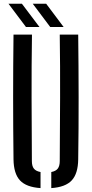

<svg xmlns="http://www.w3.org/2000/svg" viewBox="-20 -982 482 1009"><path d="M51 -144.5Q49 -309 49 -472.2Q49 -635.5 51 -800H148Q145.5 -635.5 146 -467.8Q146.5 -300 147.5 -135.5Q147.5 -109.5 158 -96Q168.5 -82.5 193 -78V6.5Q118 1.5 85 -34Q52 -69.5 51 -144.5ZM249.5 6.5V-78Q273.5 -82.5 283.8 -96.2Q294 -110 294 -135.5Q295 -300 295.8 -467.8Q296.5 -635.5 294 -800H391Q393 -635.5 393.2 -472.2Q393.5 -309 391 -144.5Q390 -69.5 357 -34Q324 1.5 249.5 6.5ZM116.5 -840 24.5 -962.5H95L187.5 -840ZM244 -840 152 -962.5H222.5L314.5 -840Z"/></svg>

Font: Big Shoulders Stencil Text SemiBold
Style: Regular
Weight: 600
Designer: Patric King
Foundry: XO Type Co
Version: Version 1.000